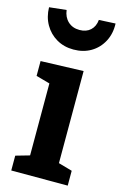

<svg xmlns="http://www.w3.org/2000/svg" viewBox="-122 -847 566 900"><g transform="rotate(15 161.5 -397.0)"><path d="M236 -82 226 -94 303 -72V0H29V-72L106 -94L96 -82V-447L105 -438L29 -459V-531L236 -538ZM163 -623Q117 -623 81 -644Q45 -665 24 -701.5Q3 -738 2 -785L85 -794Q89 -760 111 -739.5Q133 -719 167 -719Q200 -719 220 -737.5Q240 -756 243 -788L323 -792Q325 -743 304.5 -704.5Q284 -666 247.5 -644.5Q211 -623 163 -623Z"/></g></svg>

Font: Bitter Thin
Style: Bold
Weight: 700
Version: Version 3.021